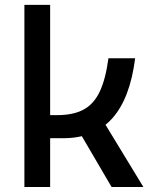

<svg xmlns="http://www.w3.org/2000/svg" viewBox="-20 -752 626 772"><path d="M151.4 -196.3V-289.1H210Q274.4 -289.1 315.9 -311.3Q357.4 -333.5 381.1 -383.8Q404.8 -434.1 416 -517.6H523.4Q502.9 -356 431.4 -276.1Q359.9 -196.3 234.4 -196.3ZM78.1 0V-732.4H181.6V0ZM428.7 0 281.2 -252 378.9 -292 556.6 0Z"/></svg>

Font: Cascadia Code PL
Style: Regular
Weight: 400
Monospace: yes
Designer: Aaron Bell
Foundry: Saja Typeworks
Version: Version 2102.003